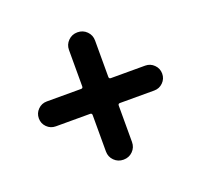

<svg xmlns="http://www.w3.org/2000/svg" viewBox="-98 -749 786 750"><g transform="rotate(-20 294.5 -374.5)"><path d="M240.2 -163.1V-314.5Q240.2 -322.3 232.4 -322.3H89.8Q68.4 -322.3 53.2 -337.4Q38.1 -352.5 38.1 -374Q38.1 -395.5 53.2 -410.6Q68.4 -425.8 89.8 -425.8H232.4Q240.2 -425.8 240.2 -433.6V-585Q240.2 -607.4 255.9 -623Q271.5 -638.7 294.4 -638.7Q317.4 -638.7 333 -623Q348.6 -607.4 348.6 -585V-433.6Q348.6 -425.8 356.4 -425.8H499Q520.5 -425.8 535.6 -410.6Q550.8 -395.5 550.8 -374Q550.8 -352.5 535.6 -337.4Q520.5 -322.3 499 -322.3H356.4Q348.6 -322.3 348.6 -314.5V-163.1Q348.6 -140.6 333 -125Q317.4 -109.4 294.4 -109.4Q271.5 -109.4 255.9 -125Q240.2 -140.6 240.2 -163.1Z"/></g></svg>

Font: Gen Jyuu Gothic P Bold
Style: Bold
Weight: 700
Designer: [Source Han Sans]
Ryoko NISHIZUKA  (kana & ideographs); Paul D. Hunt (Latin, Greek & Cyrillic); Wenlong ZHANG  (bopomofo
Version: Version 1.002.20150607